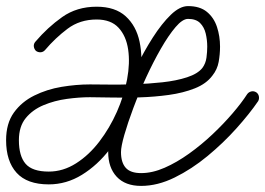

<svg xmlns="http://www.w3.org/2000/svg" viewBox="-30 -585 870 630"><path d="M118 -421Q112 -414 103.5 -413.5Q95 -413 88 -418Q82 -424 81 -432.5Q80 -441 86 -448Q126 -495 174 -529Q222 -563 287 -563Q348 -563 382.5 -531.5Q417 -500 428 -448Q439 -396 430 -333.5Q421 -271 395.5 -209Q370 -147 330 -95Q290 -43 239 -11.5Q188 20 130 20Q59 20 24.5 -18Q-10 -56 -10 -125Q-10 -180 15.5 -215.5Q41 -251 82.5 -271.5Q124 -292 172 -300Q220 -308 265 -308Q286 -308 325 -307.5Q364 -307 410.5 -308.5Q457 -310 503 -315Q549 -320 584 -331.5Q619 -343 634 -362Q645 -377 647.5 -396Q650 -415 650 -432Q650 -454 645 -475Q640 -496 626.5 -509.5Q613 -523 587 -523Q569 -523 546 -496Q523 -469 498 -425.5Q473 -382 449.5 -331Q426 -280 407.5 -230.5Q389 -181 378 -142.5Q367 -104 367 -86Q367 -52 382.5 -34.5Q398 -17 433 -17Q470 -17 510 -34.5Q550 -52 590.5 -81Q631 -110 667.5 -144.5Q704 -179 733.5 -213.5Q763 -248 781 -276Q786 -283 794.5 -285Q803 -287 811 -282Q818 -277 819.5 -268.5Q821 -260 817 -253Q789 -212 746 -164Q703 -116 651 -73Q599 -30 543 -2.5Q487 25 433 25Q381 25 353 -5Q325 -35 325 -86Q325 -110 336.5 -154Q348 -198 368.5 -252.5Q389 -307 415.5 -361.5Q442 -416 471.5 -462Q501 -508 530.5 -536.5Q560 -565 587 -565Q626 -565 649 -546Q672 -527 682 -496.5Q692 -466 692 -432Q692 -407 687.5 -382Q683 -357 667 -337Q647 -310 609 -295Q571 -280 524 -273.5Q477 -267 428 -265.5Q379 -264 336 -265Q293 -266 265 -266Q230 -266 189.5 -260.5Q149 -255 113 -240Q77 -225 54.5 -197.5Q32 -170 32 -125Q32 -73 54 -47.5Q76 -22 130 -22Q177 -22 219.5 -49Q262 -76 296 -120.5Q330 -165 353.5 -218Q377 -271 387 -324.5Q397 -378 390.5 -422.5Q384 -467 359 -494Q334 -521 287 -521Q232 -521 191.5 -490.5Q151 -460 118 -421Q118 -421 118 -421Q118 -421 118 -421Z"/></svg>

Font: FRB American Cursive Medium
Style: Italic
Weight: 500
Italic angle: -25°
Version: Version 2.0;Modular Font Editor K font №1